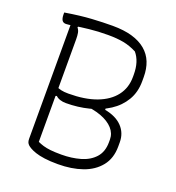

<svg xmlns="http://www.w3.org/2000/svg" viewBox="-132 -826 865 942"><g transform="rotate(20 300.0 -355.0)"><path d="M275 10Q234 10 205 6Q176 2 157 -4.5Q138 -11 127 -17.5Q116 -24 111 -29Q105 -35 102.5 -42Q100 -49 100 -60Q100 -138 100 -214.5Q100 -291 100 -368Q100 -445 100 -523.5Q100 -602 100 -684H150L136 -654Q145 -643 147.5 -629Q150 -615 150 -597Q150 -532 150 -466.5Q150 -401 150 -334.5Q150 -268 150 -199.5Q150 -131 150 -61Q163 -55 179 -50Q195 -45 218 -42.5Q241 -40 275 -40Q328 -40 373.5 -53Q419 -66 446.5 -96.5Q474 -127 474 -177V-191Q474 -223 451.5 -248Q429 -273 387.5 -288.5Q346 -304 288 -307H140V-321L402 -334V-320Q461 -309 492.5 -276Q524 -243 524 -195V-173Q524 -111 491 -70Q458 -29 402 -9.5Q346 10 275 10ZM50 -700Q129 -713 188 -716.5Q247 -720 296 -720Q355 -720 398 -707.5Q441 -695 469.5 -671Q498 -647 511.5 -613Q525 -579 525 -536V-514Q525 -457 499.5 -414Q474 -371 430 -342.5Q386 -314 329 -299.5Q272 -285 209 -285Q193 -285 179 -289.5Q165 -294 156 -303L138 -296V-347Q152 -340 167 -336.5Q182 -333 205 -333Q291 -333 351 -355.5Q411 -378 443 -419.5Q475 -461 475 -518V-530Q475 -565 466.5 -592Q458 -619 441 -639Q406 -657 371.5 -663.5Q337 -670 290 -670Q238 -670 193 -665Q148 -660 117.5 -655Q87 -650 77 -650Q62 -650 56 -660.5Q50 -671 50 -690Q50 -692 50 -695Q50 -698 50 -700Z"/></g></svg>

Font: Recursive Casual Light
Style: Regular
Weight: 300
Version: Version 1.047